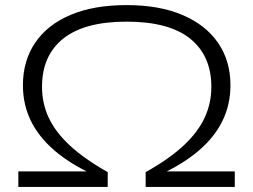

<svg xmlns="http://www.w3.org/2000/svg" viewBox="-20 -734 995 754"><path d="M52 0V-61H351V-46Q257 -89 194.5 -142.5Q132 -196 101 -260Q70 -324 70 -399Q70 -495 118 -566Q166 -637 257 -675.5Q348 -714 477 -714Q606 -714 697 -675Q788 -636 836.5 -565.5Q885 -495 885 -399Q885 -324 854 -260Q823 -196 760.5 -142.5Q698 -89 604 -46V-61H902V0H552V-58Q645 -110 701.5 -163Q758 -216 784 -272.5Q810 -329 810 -393Q810 -515 727 -582Q644 -649 477 -649Q312 -649 228.5 -582.5Q145 -516 145 -393Q145 -329 171 -272.5Q197 -216 254 -163Q311 -110 403 -58V0Z"/></svg>

Font: Nunito Sans 10pt Expanded Light
Style: Regular
Weight: 300
Width: 7
Designer: Vernon Adams
Foundry: Vernon Adams
Version: Version 3.101;gftools[0.9.27]